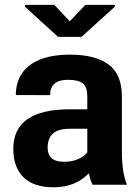

<svg xmlns="http://www.w3.org/2000/svg" viewBox="-20 -764 577 794"><path d="M202 10.5Q118.5 10.5 76.8 -31.2Q35 -73 35 -148.5Q35 -312 269 -312H341V-366Q341 -403 323.2 -418.5Q305.5 -434 261 -434Q187.5 -434 187.5 -371.5V-370.5L45.5 -371Q45.5 -421.5 69.8 -459Q94 -496.5 144 -517.2Q194 -538 270.5 -538Q372.5 -538 428.2 -497.8Q484 -457.5 484 -365V-135Q484 -51.5 505 0H362.5Q353 -20.5 347.5 -47.5Q292 10.5 202 10.5ZM244.5 -95Q278.5 -95 302.8 -105.8Q327 -116.5 341 -133.5V-231.5H269Q220 -231.5 198.5 -211.2Q177 -191 177 -153.5Q177 -95.5 242.5 -95ZM317 -611.5H220L83 -736.5V-744H204.5L268.5 -676L333 -744H454.5V-736Z"/></svg>

Font: Roberto Sans
Style: Bold
Weight: 700
Designer: Google (font) & Cristiano Sobral (main changes)
Version: Version 1.000;October 12, 2021;FontCreator 14.0.0.2814 64-bi